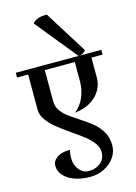

<svg xmlns="http://www.w3.org/2000/svg" viewBox="-184 -1039 992 1403"><g transform="rotate(-15 311.5 -338.0)"><path d="M91 132Q91 95 126.5 70.5Q162 46 224 46Q217 81 217 108Q217 159 246 195.5Q275 232 318 232Q372 232 408 202.5Q444 173 444 120Q444 86 420.5 54Q397 22 362 -6Q327 -34 268 -74Q203 -120 164.5 -151Q126 -182 99 -220Q72 -258 72 -300V-564H-12V-600H635V-564H551V-414Q551 -362 525 -317Q499 -272 449 -242.5Q399 -213 330 -206Q376 -241 400.5 -297.5Q425 -354 425 -416V-564H198V-326Q198 -290 217.5 -260.5Q237 -231 265.5 -208.5Q294 -186 345 -153Q405 -114 442.5 -83.5Q480 -53 506 -8.5Q532 36 532 94Q532 144 503 185.5Q474 227 425 251.5Q376 276 318 276Q252 276 200 257Q148 238 119.5 205.5Q91 173 91 132ZM317 -952 519 -629Q498 -600 463 -600L208 -914Q222 -932 247 -942Q272 -952 317 -952Z"/></g></svg>

Font: Arya
Style: Bold
Weight: 700
Designer: Eduardo Rodriguez Tunni, Modular Infotech
Foundry: Eduardo Rodriguez Tunni, Modular Infotech
Version: Version 1.002